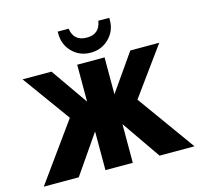

<svg xmlns="http://www.w3.org/2000/svg" viewBox="-105 -836 991 950"><g transform="rotate(-15 391.0 -361.5)"><path d="M320.8 -198.2 184.1 0H4.9L217.8 -295.9L41 -540H189L320.8 -351.1V-540H460.9V-351.1L592.8 -540H741.2L564 -295.9L776.9 0H598.1L460.9 -198.2V0H320.8ZM401.9 -580.1Q345.7 -580.1 307.9 -618.2Q270 -656.2 270 -712.9V-723.1H326.2Q335 -657.2 402.8 -657.2Q467.8 -657.2 478 -723.1H534.2V-711.9Q534.2 -656.2 495.8 -618.2Q457.5 -580.1 401.9 -580.1Z"/></g></svg>

Font: Miedinger*
Style: Bold
Weight: 700
Version: Version 001.000